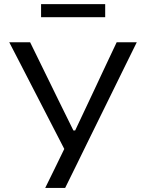

<svg xmlns="http://www.w3.org/2000/svg" viewBox="-20 -920 716 940"><path d="M201.4 0Q223.7 -45 246.6 -92Q269.6 -138.9 294.7 -190.8L131.5 -507.3Q105 -559 80.7 -605.9Q56.5 -652.8 25.3 -713H127.5Q149.9 -667.2 167.6 -631.2Q185.3 -595.1 200.5 -563.9Q215.8 -532.7 230.9 -501.9Q246 -471.1 263.6 -434.9L339.3 -281.3H348L419.1 -432.1Q436.7 -469.5 451.7 -501.4Q466.6 -533.4 481.3 -564.8Q496 -596.2 513 -632.1Q529.9 -668 551.2 -713H649.6Q617.8 -648.7 583.3 -578.5Q548.9 -508.3 520.4 -450.4L409.4 -224.8Q384.6 -173.6 355.2 -114Q325.7 -54.3 299 0ZM181.1 -835.7V-899.9Q216.5 -899.9 255.9 -899.9Q295.4 -899.9 338 -899.9Q381 -899.9 420.3 -899.9Q459.5 -899.9 495 -899.9V-835.7Q459.5 -835.7 420.3 -835.7Q381 -835.7 338 -835.7Q295.4 -835.7 255.9 -835.7Q216.5 -835.7 181.1 -835.7Z"/></svg>

Font: Commissioner Thin
Style: Regular
Weight: 100
Designer: Kostas Bartsokas
Foundry: Kostas Bartsokas
Version: Version 1.001;gftools[0.9.23]